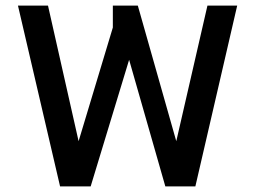

<svg xmlns="http://www.w3.org/2000/svg" viewBox="-20 -664 909 684"><path d="M44 -644H151L260 -161L382 -566V-644H471L608 -161L719 -644H825L676 0H569L440 -451L303 0H194Z"/></svg>

Font: Kanit
Style: Regular
Weight: 400
Designer: Katatrad Team
Foundry: Cadson Demak
Version: Version 1.001